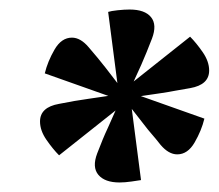

<svg xmlns="http://www.w3.org/2000/svg" viewBox="-20 -678 459 403"><path d="M104 -352Q91 -365 77.5 -384.5Q64 -404 64 -423Q64 -453 104 -460Q124 -464 136 -466Q148 -468 165 -470.5Q182 -473 216 -478L253 -501L379 -601Q392 -588 405.5 -568.5Q419 -549 419 -530Q419 -500 379 -493Q360 -490 347.5 -487.5Q335 -485 318 -482.5Q301 -480 267 -475L230 -452ZM352 -354Q334 -354 317 -374Q306 -388 298.5 -396.5Q291 -405 281.5 -417.5Q272 -430 253 -454L215 -474L74 -524Q80 -549 94.5 -574Q109 -599 131 -599Q149 -599 166 -579Q178 -565 185 -556.5Q192 -548 201.5 -536Q211 -524 230 -499L268 -479L409 -429Q403 -404 388.5 -379Q374 -354 352 -354ZM231 -295Q200 -295 186.5 -311Q173 -327 184 -356Q191 -374 195.5 -385Q200 -396 207 -411Q214 -426 227 -456V-499L207 -653Q213 -655 227 -656.5Q241 -658 252 -658Q284 -658 297 -642Q310 -626 299 -597Q292 -579 287.5 -568Q283 -557 276.5 -542Q270 -527 256 -497V-454L276 -300Q270 -299 256 -297Q242 -295 231 -295Z"/></svg>

Font: Yrsa
Style: Bold Italic
Weight: 700
Italic angle: -7.10001°
Version: Version 2.004